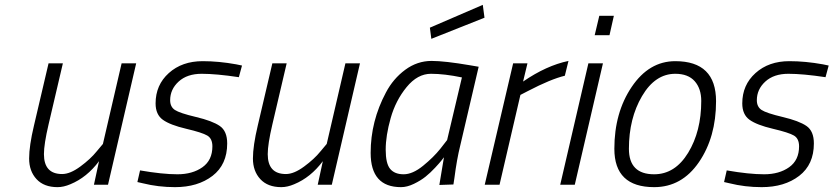

<svg xmlns="http://www.w3.org/2000/svg" viewBox="-20 -761 3434 791"><path d="M217 10Q161 10 130.5 -23Q100 -56 100 -108Q100 -160 120 -244L180 -500H239L180 -248Q161 -167 161 -126Q161 -44 236 -44Q269 -44 311 -75Q353 -106 378 -137L404 -168L481 -500H541L425 0H367L388 -97Q338 -30 270 -2Q242 10 217 10Z M964 -443Q871 -457 811 -457Q751 -457 716 -425Q681 -393 681 -348Q681 -321 700.5 -308Q720 -295 787.5 -279Q855 -263 885.5 -242Q916 -221 916 -170Q916 -83 855.5 -36.5Q795 10 701 10Q632 10 568 -6L546 -11L557 -59Q649 -43 711 -43Q773 -43 814 -72Q855 -101 855 -158Q855 -190 834 -202.5Q813 -215 747 -230.5Q681 -246 651 -267.5Q621 -289 621 -335Q621 -411 675.5 -460Q730 -509 815 -509Q881 -509 953 -496L977 -491Z M1139 10Q1083 10 1052.5 -23Q1022 -56 1022 -108Q1022 -160 1042 -244L1102 -500H1161L1102 -248Q1083 -167 1083 -126Q1083 -44 1158 -44Q1191 -44 1233 -75Q1275 -106 1300 -137L1326 -168L1403 -500H1463L1347 0H1289L1310 -97Q1260 -30 1192 -2Q1164 10 1139 10Z M1632 10Q1507 10 1507 -131Q1507 -262 1570 -380Q1600 -437 1649.5 -473.5Q1699 -510 1758 -510Q1812 -510 1917 -492L1952 -486L1876 -161Q1862 -105 1852 -27L1848 -1L1790 1Q1805 -92 1809 -113Q1805 -108 1798.5 -99.5Q1792 -91 1772.5 -70Q1753 -49 1733 -33Q1713 -17 1685 -3.5Q1657 10 1632 10ZM1883 -442Q1811 -457 1755.5 -457Q1700 -457 1655 -402Q1610 -347 1589.5 -274.5Q1569 -202 1569 -144.5Q1569 -87 1587.5 -65Q1606 -43 1643 -43Q1680 -43 1723 -78Q1766 -113 1794 -148L1822 -184ZM1757 -601 1751 -647 1969 -741 1976 -688Z M1977 0 2094 -500H2153L2135 -425Q2231 -491 2322 -510L2307 -449Q2249 -435 2155 -386L2124 -370L2038 0Z M2288 0 2404 -500H2464L2348 0ZM2430 -616 2449 -696H2509L2491 -616Z M2762 -509Q2930 -509 2930 -344Q2930 -196 2859.5 -93Q2789 10 2675 10Q2511 10 2511 -148Q2511 -297 2582.5 -403Q2654 -509 2762 -509ZM2675 -43Q2761 -43 2815 -131.5Q2869 -220 2869 -345Q2869 -396 2842 -426.5Q2815 -457 2762 -457Q2679 -457 2625 -365Q2571 -273 2571 -148Q2571 -43 2675 -43Z M3381 -443Q3288 -457 3228 -457Q3168 -457 3133 -425Q3098 -393 3098 -348Q3098 -321 3117.5 -308Q3137 -295 3204.5 -279Q3272 -263 3302.5 -242Q3333 -221 3333 -170Q3333 -83 3272.5 -36.5Q3212 10 3118 10Q3049 10 2985 -6L2963 -11L2974 -59Q3066 -43 3128 -43Q3190 -43 3231 -72Q3272 -101 3272 -158Q3272 -190 3251 -202.5Q3230 -215 3164 -230.5Q3098 -246 3068 -267.5Q3038 -289 3038 -335Q3038 -411 3092.5 -460Q3147 -509 3232 -509Q3298 -509 3370 -496L3394 -491Z"/></svg>

Font: Titillium Web Light
Style: Italic
Weight: 300
Italic angle: -13°
Version: Version 1.002;PS 57.000;hotconv 1.0.70;makeotf.lib2.5.55311